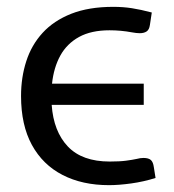

<svg xmlns="http://www.w3.org/2000/svg" viewBox="-20 -534 508 561"><path d="M298.5 7Q220.5 7 162.8 -22.8Q105 -52.5 73.2 -110.5Q41.5 -168.5 41.5 -253.5Q41.5 -308 56.8 -355.2Q72 -402.5 104.5 -438Q137 -473.5 188.2 -493.8Q239.5 -514 311 -514Q340 -514 365.5 -510Q391 -506 423.5 -497.5L418 -461Q416 -447 408.2 -442Q400.5 -437 388.5 -437Q378.5 -437 365.5 -439.5Q333.5 -445.5 300 -445.5Q246.5 -445.5 211 -426Q175.5 -406.5 156.2 -371.5Q137 -336.5 132 -289.5H400V-227.5H131Q136.5 -150 178.2 -106Q220 -62 300.5 -62Q330 -62 348.5 -64.5Q367 -67 378.5 -69.5Q390 -72.5 399 -72.5Q414 -72.5 420.8 -66.5Q427.5 -60.5 429.5 -45.5L434.5 -14Q399.5 -3 363.2 2Q327 7 298.5 7Z"/></svg>

Font: Verano Sans
Style: Regular
Weight: 400
Designer: Lukasz Dziedzic with Adam Twardoch and Botio Nikoltchev
Foundry: tyPoland Lukasz Dziedzic
Version: Version 3.001;December 28, 2019;FontCreator 12.0.0.2547 64-b